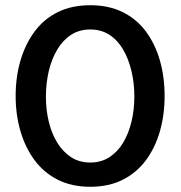

<svg xmlns="http://www.w3.org/2000/svg" viewBox="-20 -712 692 736"><path d="M326 4Q255 4 201.5 -23Q148 -50 112.5 -98Q77 -146 58.5 -209Q40 -272 40 -344Q40 -417 58.5 -480Q77 -543 112.5 -591Q148 -639 201.5 -665.5Q255 -692 326 -692Q397 -692 450.5 -665.5Q504 -639 539.5 -591Q575 -543 593 -480Q611 -417 611 -344Q611 -272 593 -209Q575 -146 539.5 -98Q504 -50 450.5 -23Q397 4 326 4ZM326 -89Q368 -89 399.5 -109.5Q431 -130 452 -165Q473 -200 484 -245.5Q495 -291 495 -342Q495 -393 484 -439.5Q473 -486 452 -522Q431 -558 399.5 -578.5Q368 -599 326 -599Q284 -599 252.5 -578.5Q221 -558 199.5 -522Q178 -486 167 -439.5Q156 -393 156 -342Q156 -291 167 -245.5Q178 -200 199.5 -165Q221 -130 252.5 -109.5Q284 -89 326 -89Z"/></svg>

Font: Kreon Light Medium
Style: Regular
Weight: 500
Version: Version 2.002